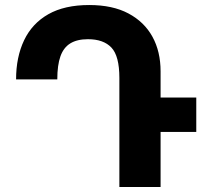

<svg xmlns="http://www.w3.org/2000/svg" viewBox="-20 -744 824 764"><path d="M619 0H455V-434Q455 -521 423.5 -554.5Q392 -588 330 -588Q287 -588 260 -571.5Q233 -555 220.5 -520Q208 -485 208 -428H44Q44 -517 76 -584Q108 -651 172.5 -687.5Q237 -724 335 -724Q428 -724 491 -690.5Q554 -657 586.5 -598Q619 -539 619 -460ZM602 -356H761V-219H602Z"/></svg>

Font: Noto Sans Armenian ExtraBold
Style: Regular
Weight: 800
Version: Version 2.007